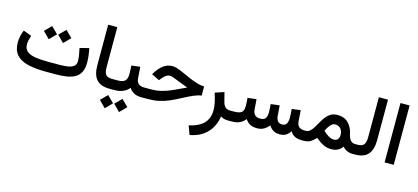

<svg xmlns="http://www.w3.org/2000/svg" viewBox="-70 -1264 4606 2115"><g transform="rotate(15 2232.5 -207.0)"><path d="M536.1 0H422.9Q304.7 0 220 -20.8Q135.3 -41.5 90.1 -91.8Q44.9 -142.1 44.9 -231.4Q44.9 -269.5 53.2 -305.9Q61.5 -342.3 75.2 -374.5L168.9 -339.4Q161.1 -317.4 154.5 -290.3Q147.9 -263.2 147.9 -238.8Q147.9 -185.5 181.6 -158.2Q215.3 -130.9 277.1 -121.3Q338.9 -111.8 422.9 -111.8H537.1Q588.4 -111.8 634.5 -116.9Q680.7 -122.1 709.7 -141.6Q738.8 -161.1 738.8 -203.6Q738.8 -233.4 732.4 -272.5Q726.1 -311.5 717.8 -348.6L821.8 -375Q831.1 -333.5 835.9 -290.8Q840.8 -248 840.8 -213.4Q840.8 -144 817.4 -101.6Q793.9 -59.1 752.4 -37.1Q710.9 -15.1 655.5 -7.6Q600.1 0 536.1 0ZM527.8 -503.9 603 -429.2 527.8 -353.5 453.6 -429.2ZM364.7 -503.9 439.9 -429.2 364.7 -353.5 290 -429.2Z M956.5 -677.7H1060.5V-219.7Q1060.5 -158.7 1081.3 -135.3Q1102.1 -111.8 1151.9 -111.8H1164.1V0H1151.9Q1051.8 0 1004.2 -52.7Q956.5 -105.5 956.5 -214.8Z M1143.6 -111.8H1217.3Q1275.4 -111.8 1299.3 -135.5Q1323.2 -159.2 1323.2 -212.9Q1323.2 -238.8 1322 -262.5Q1320.8 -286.1 1318.8 -309.1L1418 -321.3L1426.8 -195.8Q1431.6 -111.8 1516.6 -111.8H1526.9V0H1515.6Q1463.9 0 1430.2 -18.6Q1396.5 -37.1 1375.5 -69.8Q1347.7 -35.2 1305.7 -17.6Q1263.7 0 1217.3 0H1143.6ZM1320.3 70.8 1395.5 145.5 1320.3 221.2 1246.1 145.5ZM1157.2 70.8 1232.4 145.5 1157.2 221.2 1082.5 145.5Z M1507.3 -111.8H1590.3Q1661.1 -111.8 1719 -127Q1776.9 -142.1 1837.4 -169.7Q1897.9 -197.3 1976.1 -234.4Q1928.2 -252 1884 -269.5Q1839.8 -287.1 1807.6 -299.1Q1775.4 -311 1762.7 -311Q1734.4 -311 1712.2 -293.9Q1689.9 -276.9 1673.3 -255.4L1654.8 -231.9L1564.9 -275.9L1578.6 -297.9Q1611.8 -352.1 1657 -386.2Q1702.1 -420.4 1763.2 -420.4Q1788.6 -420.4 1823.5 -408Q1858.4 -395.5 1899.2 -377Q1939.9 -358.4 1983.6 -339.6Q2027.3 -320.8 2070.6 -307.6Q2113.8 -294.4 2153.3 -293.5V-189.5Q2111.8 -184.6 2064.5 -164.1Q2017.1 -143.6 1943.8 -104.5Q1881.3 -71.3 1826.9 -47.9Q1772.5 -24.4 1715.8 -12.2Q1659.2 0 1588.9 0H1507.3Z M2502.4 0Q2474.1 0 2452.9 -7.1Q2431.6 -14.2 2418.9 -23.4Q2409.2 45.4 2376.5 104.5Q2343.8 163.6 2284.9 205.3Q2226.1 247.1 2136.7 264.2L2099.6 163.6Q2212.9 139.2 2267.1 82Q2321.3 24.9 2321.3 -67.9Q2321.3 -110.8 2310.1 -160.6Q2298.8 -210.4 2282.7 -258.3L2385.7 -292.5L2413.1 -186.5Q2422.9 -149.4 2442.9 -130.6Q2462.9 -111.8 2497.1 -111.8H2515.6V0Z M3092.3 0Q3046.4 0 3017.1 -18.8Q2987.8 -37.6 2968.8 -69.3Q2942.4 -35.6 2909.7 -17.8Q2877 0 2836.4 0Q2783.2 0 2751.5 -18.1Q2719.7 -36.1 2700.2 -68.8Q2675.3 -36.1 2639.2 -18.1Q2603 0 2541 0H2496.1V-111.8H2542Q2600.6 -111.8 2626.7 -130.6Q2652.8 -149.4 2652.8 -206.1Q2652.8 -218.3 2651.4 -242.7Q2649.9 -267.1 2647.5 -296.4L2747.1 -308.6L2755.9 -193.4Q2758.3 -156.2 2778.3 -134Q2798.3 -111.8 2837.4 -111.8Q2884.3 -111.8 2900.6 -134.8Q2917 -157.7 2917 -206.1Q2917 -217.8 2915.5 -242.4Q2914.1 -267.1 2911.6 -296.4L3011.2 -308.6L3020 -193.4Q3022.5 -157.7 3038.3 -134.8Q3054.2 -111.8 3091.3 -111.8Q3125 -111.8 3139.9 -136Q3154.8 -160.2 3154.8 -206.1Q3154.8 -223.6 3153.3 -248.8Q3151.9 -273.9 3149.4 -304.7L3249 -316.9L3257.8 -193.4Q3262.7 -111.8 3345.2 -111.8H3359.9V0H3346.2Q3245.6 0 3213.4 -67.9Q3192.9 -36.6 3165 -18.3Q3137.2 0 3092.3 0Z M3361.8 0H3340.3V-111.8H3359.4Q3388.2 -111.8 3409.2 -130.6Q3430.2 -149.4 3448 -179Q3465.8 -208.5 3484.1 -241.7Q3502.4 -274.9 3525.4 -304.4Q3548.3 -334 3579.8 -352.8Q3611.3 -371.6 3655.8 -371.6Q3734.9 -371.6 3781 -323.5Q3827.1 -275.4 3840.8 -204.6Q3850.6 -156.2 3872.1 -134Q3893.6 -111.8 3920.4 -111.8H3933.1V0H3919.9Q3888.7 0 3858.6 -13.4Q3828.6 -26.9 3810.1 -51.8Q3787.6 -21.5 3757.6 -5.1Q3727.5 11.2 3682.1 11.2Q3632.3 11.2 3589.8 -10.3Q3547.4 -31.7 3503.9 -69.8Q3474.1 -38.1 3445.1 -19Q3416 0 3361.8 0ZM3658.7 -264.2Q3636.2 -264.2 3617.9 -249Q3599.6 -233.9 3585.2 -211.2Q3570.8 -188.5 3560.1 -165.5Q3575.7 -149.9 3590.8 -138.4Q3606 -127 3619.6 -118.7Q3654.8 -98.1 3682.1 -98.1Q3713.9 -98.1 3728.8 -116.7Q3743.7 -135.3 3743.7 -166Q3743.7 -208 3721.2 -236.1Q3698.7 -264.2 3658.7 -264.2Z M3913.6 -111.8H3952.6Q4008.3 -111.8 4025.9 -140.9Q4043.5 -169.9 4043.5 -219.2V-677.7H4147.5V-214.4Q4147.5 -108.4 4100.8 -54.2Q4054.2 0 3952.1 0H3913.6Z M4394 -677.7V-0.5H4290V-677.7Z"/></g></svg>

Font: Vazirmatn UI FD Medium
Style: Regular
Weight: 500
Designer: Saber Rastikerdar
Foundry: Saber Rastikerdar
Version: Version 33.003